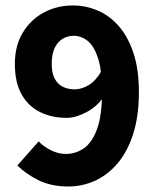

<svg xmlns="http://www.w3.org/2000/svg" viewBox="-20 -667 568 699"><path d="M228.8 12Q166.2 12 119.9 -11.1Q73.6 -34.2 43.2 -64.5L120.8 -152.4Q137.1 -134.5 164.3 -120.5Q191.6 -106.6 219.3 -106.6Q256.7 -106.6 286.4 -127.9Q316.2 -149.2 333.8 -198.4Q351.4 -247.6 351.4 -332.2Q351.4 -411 336.7 -455.7Q322 -500.3 298.7 -518.5Q275.5 -536.7 248.3 -536.7Q226.6 -536.7 208.4 -526Q190.3 -515.4 179.3 -492.9Q168.3 -470.5 168.3 -434.2Q168.3 -401.1 179.2 -380.7Q190 -360.3 208.9 -351Q227.7 -341.7 251.7 -341.7Q277 -341.7 303 -357.2Q329 -372.7 350.4 -410.1L357 -314.1Q332.9 -278.5 293.9 -258.2Q254.8 -237.9 223.3 -237.9Q168.9 -237.9 126.1 -258.8Q83.4 -279.8 58.7 -323.3Q34.1 -366.9 34.1 -434.2Q34.1 -500.3 63 -548.2Q91.8 -596.1 139.8 -621.6Q187.8 -647.1 245.3 -647.1Q291.7 -647.1 334.6 -629.1Q377.6 -611.2 411.4 -573.1Q445.2 -535 465.4 -475.3Q485.6 -415.6 485.6 -332.2Q485.6 -243.4 464.5 -178.4Q443.4 -113.3 407.2 -71.3Q371 -29.3 325 -8.6Q279 12 228.8 12Z"/></svg>

Font: Source Sans 3 VF
Style: Regular
Weight: 200
Designer: Paul D. Hunt
Foundry: Adobe
Version: Version 3.046;hotconv 1.0.118;makeotfexe 2.5.65603